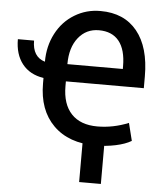

<svg xmlns="http://www.w3.org/2000/svg" viewBox="-61 -773 890 1045"><g transform="rotate(5 384.0 -251.0)"><path d="M482.4 11.2Q538.6 11.2 591.3 0Q644 -11.2 676.8 -30.8L652.8 -127Q568.8 -92.8 482.4 -92.8Q390.1 -92.8 340.6 -145.3Q291 -197.8 291 -296.4V-322.3H716.8V-386.7Q716.8 -546.4 646 -633.3Q575.2 -720.2 446.3 -720.2Q369.1 -720.7 304.7 -681.6Q240.2 -642.6 204.1 -573.2Q168 -503.9 168 -418.9Q99.1 -439.5 99.1 -528.3H10.7Q10.7 -445.3 51.5 -393.6Q92.3 -341.8 168 -330.1V-300.8Q168 -154.8 251.5 -71.8Q335 11.2 482.4 11.2ZM291 -416.5Q291 -507.3 334 -561.3Q377 -615.2 446.3 -615.2Q518.6 -615.2 556.2 -568.4Q593.8 -521.5 593.8 -431.6V-416.5ZM529.3 217.3V-45.9H410.6V217.3Z"/></g></svg>

Font: FAU Chimera Medium
Style: Regular
Weight: 500
Version: Version 1.002;hotconv 1.0.117;makeotfexe 2.5.65602